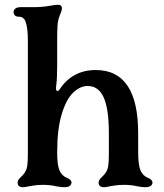

<svg xmlns="http://www.w3.org/2000/svg" viewBox="-20 -776 687 806"><path d="M54 -10Q54 -16 58 -22Q62 -28 68 -33Q78 -43 83 -50Q92 -63 94.5 -80.5Q97 -98 97 -130V-606Q97 -659 87 -686Q83 -696 76 -701Q69 -706 57 -706Q48 -706 42.5 -711.5Q37 -717 37 -726Q37 -734 44.5 -740Q52 -746 67 -746H125Q160 -746 197 -753Q212 -756 223 -756Q240 -756 240 -741Q240 -732 229 -706Q223 -690 221.5 -669Q220 -648 220 -606V-501Q220 -447 216 -416L215 -407Q215 -394 221 -394Q226 -394 231 -402Q285 -482 382 -482Q560 -482 560 -217V-140Q560 -83 570 -60Q580 -38 600 -30Q620 -22 620 -10Q620 -1 612.5 4.5Q605 10 590 10Q578 10 556 6Q530 0 502 0Q475 0 460 3Q445 6 442 6Q424 10 417 10Q394 10 394 -10Q394 -16 398 -22Q402 -28 408 -33Q418 -43 423 -50Q432 -63 434.5 -80.5Q437 -98 437 -130V-217Q437 -318 415.5 -366.5Q394 -415 348 -415Q316 -415 287 -387Q258 -359 239 -296.5Q220 -234 220 -136Q220 -82 230 -60Q240 -38 260 -30Q280 -22 280 -10Q280 -1 272.5 4.5Q265 10 250 10Q238 10 216 6Q190 0 162 0Q135 0 120 3Q105 6 102 6Q84 10 77 10Q54 10 54 -10Z"/></svg>

Font: Raigarh Medium
Style: Regular
Weight: 500
Designer: jaikishan Patel
Foundry: MagicType
Version: Version 1.000